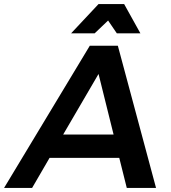

<svg xmlns="http://www.w3.org/2000/svg" viewBox="-74 -925 841 945"><path d="M550 0 513 -148H170L84 0H-54L368 -700H506L694 0ZM237 -263H485L411 -561ZM617 -761H501L458 -824L392 -761H276L411 -905H537Z"/></svg>

Font: Gontserrat Medium
Style: Italic
Weight: 500
Italic angle: -11.3°
Designer: Julieta Ulanovsky
Foundry: Julieta Ulanovsky
Version: Version 6.001